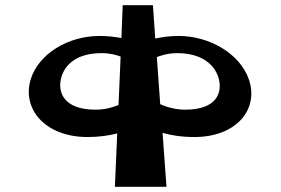

<svg xmlns="http://www.w3.org/2000/svg" viewBox="-20 -628 1077 737"><path d="M446 -482C424 -486 396 -490 362 -490C241 -490 128 -421 98 -324C63 -210 153 -102 316 -102C362 -102 400 -108 430 -116L421 89H619L604 -118C635 -109 676 -102 726 -102C889 -102 975 -210 935 -324C901 -421 786 -490 665 -490C628 -490 599 -485 576 -480L567 -608H451ZM443 -411 435 -225C416 -217 385 -207 347 -207C224 -207 202 -274 214 -325C224 -372 266 -424 370 -424C402 -424 427 -417 443 -411ZM691 -207C648 -207 613 -220 595 -228L582 -409C596 -414 623 -424 660 -424C763 -424 808 -372 820 -325C833 -274 814 -207 691 -207Z"/></svg>

Font: Hussar Milosc
Style: Bold
Weight: 700
Foundry: Cannot Into Space Fonts
Version: Version 1.02